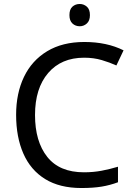

<svg xmlns="http://www.w3.org/2000/svg" viewBox="-20 -935 672 965"><path d="M403 -645Q288 -645 222 -568Q156 -491 156 -357Q156 -224 217.5 -146.5Q279 -69 402 -69Q449 -69 491 -77Q533 -85 573 -97V-19Q533 -4 490.5 3Q448 10 389 10Q280 10 207 -35Q134 -80 97.5 -163Q61 -246 61 -358Q61 -466 100.5 -548.5Q140 -631 217 -677.5Q294 -724 404 -724Q517 -724 601 -682L565 -606Q532 -621 491.5 -633Q451 -645 403 -645ZM381 -915Q401 -915 416.5 -901.5Q432 -888 432 -859Q432 -831 416.5 -817Q401 -803 381 -803Q359 -803 344 -817Q329 -831 329 -859Q329 -888 344 -901.5Q359 -915 381 -915Z"/></svg>

Font: Noto Sans Historical
Style: Regular
Weight: 400
Designer: Monotype Design Team
Foundry: Monotype Imaging Inc.
Version: Version 2.013; ttfautohint (v1.8.4.7-5d5b)